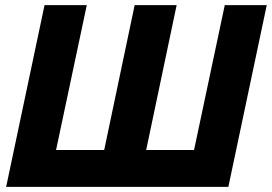

<svg xmlns="http://www.w3.org/2000/svg" viewBox="-20 -730 1062 750"><path d="M4 0 154 -710H319L199 -144H387L506 -710H670L551 -144H738L858 -710H1022L872 0Z"/></svg>

Font: Raleway-v4020 ExtraBold
Style: Italic
Weight: 800
Italic angle: -12°
Designer: Matt McInerney, Pablo Impallari, Rodrigo Fuenzalida
Foundry: Matt McInerney, Pablo Impallari, Rodrigo Fuenzalida
Version: Version 4.020;PS 004.020;hotconv 1.0.88;makeotf.lib2.5.64775